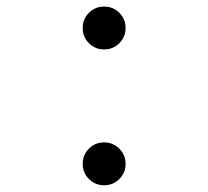

<svg xmlns="http://www.w3.org/2000/svg" viewBox="-20 -547 626 577"><path d="M293 9.8Q266.1 9.8 247.3 -9Q228.5 -27.8 228.5 -54.7Q228.5 -81.5 247.3 -100.3Q266.1 -119.1 293 -119.1Q319.8 -119.1 338.6 -100.3Q357.4 -81.5 357.4 -54.7Q357.4 -27.8 338.6 -9Q319.8 9.8 293 9.8ZM293 -398.4Q266.1 -398.4 247.3 -417.2Q228.5 -436 228.5 -462.9Q228.5 -489.7 247.3 -508.5Q266.1 -527.3 293 -527.3Q319.8 -527.3 338.6 -508.5Q357.4 -489.7 357.4 -462.9Q357.4 -436 338.6 -417.2Q319.8 -398.4 293 -398.4Z"/></svg>

Font: CaskaydiaMono NF SemiLight
Style: Regular
Weight: 350
Designer: Aaron Bell
Foundry: Saja Typeworks
Version: Version 2111.001; ttfautohint (v1.8.4);Nerd Fonts 3.1.1